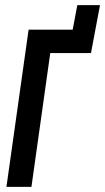

<svg xmlns="http://www.w3.org/2000/svg" viewBox="-20 -695 408 745"><path d="M368 -675H280L262 -580H91L5 30H102L175 -489H333Z"/></svg>

Font: Smiley Sans Oblique
Style: Regular
Weight: 400
Italic angle: -8°
Designer: oooooohmygosh, Nagisa Chen, Janine Sui, Heda Shi, Jian Li
Foundry: atelierAnchor
Version: Version 2.0.1